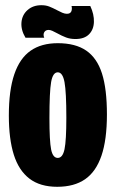

<svg xmlns="http://www.w3.org/2000/svg" viewBox="-20 -706 445 738"><path d="M14 -262Q14 -359 35 -420.5Q56 -482 97.5 -511Q139 -540 202 -540Q270 -540 311.5 -511.5Q353 -483 372 -423.5Q391 -364 391 -266Q391 -169 370 -107.5Q349 -46 307 -17Q265 12 200 12Q134 12 93 -19.5Q52 -51 33 -111.5Q14 -172 14 -262ZM235 -254Q235 -352 228 -390Q221 -428 202 -428Q183 -428 176.5 -390.5Q170 -353 170 -252Q170 -164 176.5 -131.5Q183 -99 202 -99Q221 -99 228 -132.5Q235 -166 235 -254ZM198 -579Q189 -584 181 -587.5Q173 -591 167 -591Q155 -591 150 -582Q145 -573 150 -561H78Q60 -591 62.5 -620Q65 -649 86 -667.5Q107 -686 139 -686Q156 -686 169 -681Q182 -676 201 -666Q210 -661 219.5 -657Q229 -653 237 -653Q250 -653 254 -662Q258 -671 255 -683H327Q342 -651 341 -621.5Q340 -592 322 -574Q304 -556 270 -556Q250 -556 234 -562Q218 -568 198 -579Z"/></svg>

Font: Bricolage Grotesque 96pt Condensed ExBd
Style: Regular
Weight: 800
Width: 3
Designer: Mathieu Triay
Foundry: Atelier Triay
Version: Version 1.001;Glyphs 3.2 (3207)